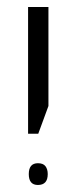

<svg xmlns="http://www.w3.org/2000/svg" viewBox="-20 -608 213 547"><path d="M60 -227V-588H118V-306L89 -227ZM88 -81Q62 -81 62 -112Q62 -143 88 -143Q103 -143 109.5 -134.5Q116 -126 116 -112Q116 -81 88 -81Z"/></svg>

Font: Noto Sans Hebrew ExtraCondensed Light
Style: Regular
Weight: 300
Width: 2
Designer: Monotype Design Team
Foundry: Monotype Imaging Inc.
Version: Version 2.004; ttfautohint (v1.8.4.7-5d5b)